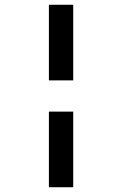

<svg xmlns="http://www.w3.org/2000/svg" viewBox="-20 -686 507 805"><path d="M287 -218V99H185V-218ZM185 -349V-666H287V-349Z"/></svg>

Font: Maven Pro SemiBold
Style: Regular
Weight: 600
Designer: Joe Prince
Foundry: Joe Prince
Version: Version 2.103